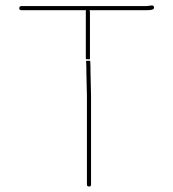

<svg xmlns="http://www.w3.org/2000/svg" viewBox="-20 -642 630 698"><path d="M296 -295V29C296 34 299 36 304 36C309 36 311 34 311 29V-295C311 -320 309 -355 309 -380C309 -393 309 -407 308 -421H293C294 -407 294 -393 294 -380C294 -355 296 -320 296 -295ZM307 -427V-600C307 -602 306 -604 305 -605H513C524 -605 542 -605 540 -616C538 -627 524 -620 513 -620H58C53 -620 50 -617 50 -612C50 -607 53 -605 58 -605H293C292 -604 292 -602 292 -600V-427H296C300 -426 303 -426 307 -427Z"/></svg>

Font: Electronic
Style: UltTh
Weight: 100
Version: Version 1.011